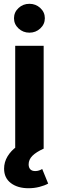

<svg xmlns="http://www.w3.org/2000/svg" viewBox="-20 -789 312 1019"><path d="M60.7 0V-545.9H211.7V0ZM131.5 210Q73.8 210 37.7 182.7Q1.7 155.5 1.7 106.2Q1.7 71.5 20 41Q38.4 10.5 68.8 -11L211.7 0Q172.4 17.6 152.2 37.7Q132 57.9 132 83.3Q132 99.9 140.7 109.4Q149.4 118.9 166.9 118.9Q177.7 118.9 187.1 115.7Q196.5 112.5 204 107.9L235.7 185.3Q217.3 195.6 189.5 202.8Q161.6 210 131.5 210ZM136.1 -615.6Q102.3 -615.6 78.3 -638.1Q54.3 -660.5 54.3 -692.2Q54.3 -724.1 78.3 -746.4Q102.3 -768.8 136.1 -768.8Q169.9 -768.8 193.9 -746.4Q218 -724.1 218 -692.3Q218 -660.5 193.9 -638.1Q169.9 -615.6 136.1 -615.6Z"/></svg>

Font: Inter
Style: Regular
Weight: 400
Designer: Rasmus Andersson
Foundry: rsms
Version: Version 4.000;git-8c9346024